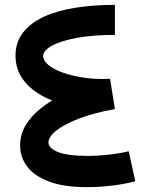

<svg xmlns="http://www.w3.org/2000/svg" viewBox="-20 -766 622 792"><path d="M339 6Q244 6 182.5 -17Q121 -40 92 -79Q63 -118 63 -166Q63 -212 86.5 -250.5Q110 -289 149.5 -320Q189 -351 237.5 -375Q286 -399 337 -415.5Q388 -432 434 -441L454 -316Q369 -301 307.5 -277.5Q246 -254 213 -228Q180 -202 180 -178Q180 -155 219 -139Q258 -123 343 -123Q385 -123 429 -128Q473 -133 511 -142L538 -18Q491 -6 439 0Q387 6 339 6ZM438 -315Q362 -312 291.5 -324.5Q221 -337 165 -365Q109 -393 76.5 -436Q44 -479 44 -537Q44 -591 74.5 -631Q105 -671 160 -696.5Q215 -722 290.5 -734Q366 -746 454 -746V-622Q362 -622 295.5 -609.5Q229 -597 193.5 -577Q158 -557 158 -534Q158 -516 179.5 -498Q201 -480 239 -466.5Q277 -453 327 -445.5Q377 -438 434 -441Z"/></svg>

Font: Alexandria Medium
Style: Regular
Weight: 500
Designer: Mohamed Gaber
Foundry: Kief Type Foundry
Version: Version 5.100